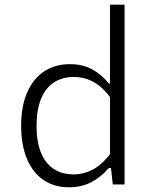

<svg xmlns="http://www.w3.org/2000/svg" viewBox="-20 -785 660 817"><path d="M448 -765H510V0H460L450 -90H448ZM277.5 -512Q331 -512 371.2 -490.5Q411.5 -469 442.5 -430H460V-356Q421.5 -411 381.5 -434.2Q341.5 -457.5 295 -457.5Q245 -457.5 209.2 -434Q173.5 -410.5 154.5 -364Q135.5 -317.5 135.5 -249.5Q135.5 -183 153.8 -137Q172 -91 207.2 -67Q242.5 -43 293 -43Q339 -43 379 -65.8Q419 -88.5 460 -143.5V-70H443Q409.5 -31 368 -9.5Q326.5 12 273.5 12Q211 12 165.2 -19Q119.5 -50 94.8 -108.8Q70 -167.5 70 -249.5Q70 -333.5 96 -392.5Q122 -451.5 168.8 -481.8Q215.5 -512 277.5 -512Z"/></svg>

Font: Monaspace Neon Var
Style: Regular
Weight: 400
Designer: Riley Cran and the Lettermatic Team
Version: Version 1.000 (Monaspace Neon Var)